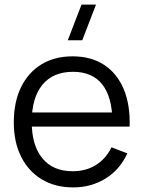

<svg xmlns="http://www.w3.org/2000/svg" viewBox="-20 -800 625 835"><path d="M298.3 15Q219.7 15 161.8 -19.9Q103.8 -54.8 71.9 -118.4Q40 -182 40 -267.7Q40 -356.2 71.5 -420.7Q103 -485.2 160.3 -520.1Q217.7 -555 295.7 -555Q375.7 -555 432.2 -518.3Q488.7 -481.7 517.7 -413.2Q546.7 -344.7 543.8 -249.3H469V-275.3Q467 -380.5 423.8 -434.1Q380.5 -487.7 297.7 -487.7Q210.5 -487.7 164.2 -431.1Q118 -374.5 118 -270Q118 -167.8 164.2 -111.6Q210.5 -55.3 295.7 -55.3Q353.7 -55.3 396.8 -82.2Q440 -109 465 -159.3L533.7 -133Q501.5 -62.3 439.2 -23.7Q377 15 298.3 15ZM504.7 -249.3H92V-311H504.7ZM274.8 -625H337.8L397.5 -780H334.5Z"/></svg>

Font: Manrope Variable Light
Style: Regular
Weight: 200
Designer: Mikhail Sharanda
Foundry: Mikhail Sharanda
Version: Version 4.505